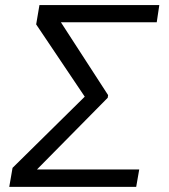

<svg xmlns="http://www.w3.org/2000/svg" viewBox="-20 -727 657 747"><path d="M521.7 -67.8 509.9 0H16L28.8 -73.9L309.7 -350.9L120.7 -632.1L133.5 -707.4H599.8L589.8 -640.3H217L400.6 -356.9L399.1 -346.6L123.9 -67.8Z"/></svg>

Font: Inter Light  BETA
Style: Italic
Weight: 300
Italic angle: 9.39999°
Designer: Rasmus Andersson
Foundry: rsms
Version: Version 3.011;git-f93a4a705